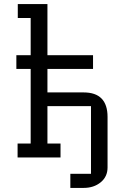

<svg xmlns="http://www.w3.org/2000/svg" viewBox="-20 -770 606 939"><path d="M60 -433V-500H130V-682H67V-750H212V-500H435V-433H212V-318H389Q506 -318 506 -198V49Q506 94 472.5 121.5Q439 149 389 149H324V80H425V-251H212V-68H276V0H66V-68H130V-433Z"/></svg>

Font: Kelly Slab
Style: Regular
Weight: 400
Designer: Denis Masharov
Foundry: Denis Masharov
Version: Version 1.001